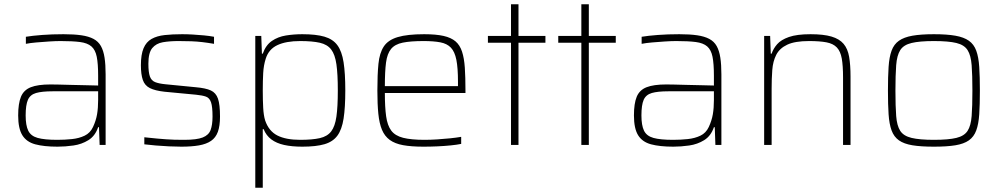

<svg xmlns="http://www.w3.org/2000/svg" viewBox="-20 -678 4678 898"><path d="M249 8Q186 8 145 -3Q104 -14 84.5 -45.5Q65 -77 65 -138Q65 -194 78 -225.5Q91 -257 124 -270Q157 -283 216 -283Q228 -283 253 -282.5Q278 -282 310.5 -281Q343 -280 376.5 -279.5Q410 -279 439 -278V-324Q439 -380 432.5 -412.5Q426 -445 407.5 -461Q389 -477 354 -481.5Q319 -486 263 -486Q240 -486 209.5 -484Q179 -482 150 -479.5Q121 -477 101 -473V-506Q131 -511 177 -514.5Q223 -518 277 -518Q326 -518 360.5 -513Q395 -508 417.5 -496Q440 -484 452 -462.5Q464 -441 469 -408.5Q474 -376 474 -330V0H446L443 -83H439Q425 -42 393.5 -22.5Q362 -3 323.5 2.5Q285 8 249 8ZM248 -24Q283 -24 316.5 -27.5Q350 -31 376 -43.5Q402 -56 415 -84Q429 -114 434 -143.5Q439 -173 439 -210V-251H226Q176 -251 148.5 -243Q121 -235 110.5 -211Q100 -187 100 -138Q100 -92 112 -67Q124 -42 156 -33Q188 -24 248 -24Z M828 8Q802 8 770.5 6.5Q739 5 709 2.5Q679 0 655 -3V-36Q690 -32 714 -30Q738 -28 757.5 -26.5Q777 -25 796.5 -24.5Q816 -24 842 -24Q900 -24 928 -35Q956 -46 965 -70Q974 -94 974 -133Q974 -179 967 -199.5Q960 -220 943.5 -226Q927 -232 897 -235L749 -249Q705 -254 681 -266Q657 -278 648 -304Q639 -330 639 -373Q639 -423 651.5 -452.5Q664 -482 689 -496Q714 -510 750 -514Q786 -518 832 -518Q855 -518 881.5 -516.5Q908 -515 934 -512.5Q960 -510 981 -506V-473Q952 -478 926.5 -481Q901 -484 874.5 -485Q848 -486 815 -486Q774 -486 742 -480.5Q710 -475 692 -453Q674 -431 674 -380Q674 -340 681 -320.5Q688 -301 705.5 -294Q723 -287 753 -284L896 -270Q942 -266 966 -255Q990 -244 999.5 -216.5Q1009 -189 1009 -133Q1009 -89 999 -61.5Q989 -34 967 -19Q945 -4 910.5 2Q876 8 828 8Z M1174 200V-510H1202L1205 -427H1209Q1223 -467 1251.5 -486.5Q1280 -506 1317 -512Q1354 -518 1394 -518Q1458 -518 1497.5 -506.5Q1537 -495 1558 -466.5Q1579 -438 1587 -386.5Q1595 -335 1595 -255Q1595 -175 1587 -123.5Q1579 -72 1558 -43.5Q1537 -15 1497.5 -3.5Q1458 8 1394 8Q1345 8 1309 0Q1273 -8 1249 -26Q1225 -44 1213 -74H1209V200ZM1384 -24Q1441 -24 1476 -32Q1511 -40 1529 -63.5Q1547 -87 1553.5 -133Q1560 -179 1560 -255Q1560 -331 1553.5 -377Q1547 -423 1529 -446.5Q1511 -470 1476 -478Q1441 -486 1384 -486Q1318 -486 1277.5 -467Q1237 -448 1223 -404Q1213 -373 1211 -336.5Q1209 -300 1209 -255Q1209 -209 1211 -173.5Q1213 -138 1220 -115Q1237 -65 1277 -44.5Q1317 -24 1384 -24Z M1961 8Q1904 8 1865.5 1Q1827 -6 1803 -23.5Q1779 -41 1766.5 -71Q1754 -101 1749.5 -146Q1745 -191 1745 -254Q1745 -329 1750 -379.5Q1755 -430 1775 -460.5Q1795 -491 1840 -504.5Q1885 -518 1964 -518Q2019 -518 2054.5 -510Q2090 -502 2110.5 -484.5Q2131 -467 2141 -436.5Q2151 -406 2154 -361.5Q2157 -317 2157 -256V-243H1780Q1780 -177 1786 -134Q1792 -91 1810 -67Q1828 -43 1865.5 -33.5Q1903 -24 1966 -24Q1993 -24 2024 -26Q2055 -28 2084.5 -31Q2114 -34 2137 -38V-5Q2118 -1 2088.5 2Q2059 5 2026 6.5Q1993 8 1961 8ZM2122 -255V-296Q2122 -360 2114.5 -398Q2107 -436 2089 -455Q2071 -474 2039.5 -480Q2008 -486 1961 -486Q1900 -486 1863.5 -478.5Q1827 -471 1809 -449Q1791 -427 1785.5 -385.5Q1780 -344 1780 -275H2142Z M2370 0V-478H2262V-510H2370V-658H2405V-510H2531V-478H2405V0Z M2699 0V-478H2591V-510H2699V-658H2734V-510H2860V-478H2734V0Z M3129 8Q3066 8 3025 -3Q2984 -14 2964.5 -45.5Q2945 -77 2945 -138Q2945 -194 2958 -225.5Q2971 -257 3004 -270Q3037 -283 3096 -283Q3108 -283 3133 -282.5Q3158 -282 3190.5 -281Q3223 -280 3256.5 -279.5Q3290 -279 3319 -278V-324Q3319 -380 3312.5 -412.5Q3306 -445 3287.5 -461Q3269 -477 3234 -481.5Q3199 -486 3143 -486Q3120 -486 3089.5 -484Q3059 -482 3030 -479.5Q3001 -477 2981 -473V-506Q3011 -511 3057 -514.5Q3103 -518 3157 -518Q3206 -518 3240.5 -513Q3275 -508 3297.5 -496Q3320 -484 3332 -462.5Q3344 -441 3349 -408.5Q3354 -376 3354 -330V0H3326L3323 -83H3319Q3305 -42 3273.5 -22.5Q3242 -3 3203.5 2.5Q3165 8 3129 8ZM3128 -24Q3163 -24 3196.5 -27.5Q3230 -31 3256 -43.5Q3282 -56 3295 -84Q3309 -114 3314 -143.5Q3319 -173 3319 -210V-251H3106Q3056 -251 3028.5 -243Q3001 -235 2990.5 -211Q2980 -187 2980 -138Q2980 -92 2992 -67Q3004 -42 3036 -33Q3068 -24 3128 -24Z M3554 0V-510H3582L3585 -427H3589Q3597 -451 3615 -471.5Q3633 -492 3670 -505Q3707 -518 3771 -518Q3832 -518 3869 -507Q3906 -496 3925.5 -473Q3945 -450 3951.5 -412Q3958 -374 3958 -320V0H3923V-315Q3923 -371 3917 -404.5Q3911 -438 3894 -456Q3877 -474 3845.5 -480Q3814 -486 3764 -486Q3698 -486 3662 -469Q3626 -452 3610.5 -421.5Q3595 -391 3592 -350.5Q3589 -310 3589 -264V0Z M4348 8Q4287 8 4247.5 1.5Q4208 -5 4184.5 -21.5Q4161 -38 4150 -68Q4139 -98 4136 -143.5Q4133 -189 4133 -254Q4133 -319 4136 -365Q4139 -411 4150 -441Q4161 -471 4184.5 -487.5Q4208 -504 4247.5 -511Q4287 -518 4348 -518Q4409 -518 4448.5 -511Q4488 -504 4511.5 -487.5Q4535 -471 4546 -441Q4557 -411 4560 -365Q4563 -319 4563 -254Q4563 -189 4560 -143.5Q4557 -98 4546 -68Q4535 -38 4511.5 -21.5Q4488 -5 4448.5 1.5Q4409 8 4348 8ZM4348 -24Q4416 -24 4453 -33Q4490 -42 4505.5 -66Q4521 -90 4524.5 -135.5Q4528 -181 4528 -254Q4528 -327 4524.5 -373Q4521 -419 4505.5 -443.5Q4490 -468 4453 -477Q4416 -486 4348 -486Q4281 -486 4243.5 -477Q4206 -468 4190.5 -443.5Q4175 -419 4171.5 -373Q4168 -327 4168 -254Q4168 -181 4171.5 -135.5Q4175 -90 4190.5 -66Q4206 -42 4243.5 -33Q4281 -24 4348 -24Z"/></svg>

Font: Saira Thin
Style: Regular
Weight: 100
Designer: Hector Gatti with collaboration of the Omnibus-Type team
Foundry: Omnibus-Type
Version: Version 1.101